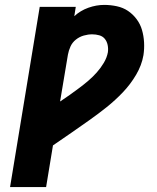

<svg xmlns="http://www.w3.org/2000/svg" viewBox="-20 -763 640 783"><path d="M21 0 142 -735H289L283 -697Q308 -720 340.5 -731.5Q373 -743 405 -743Q431 -743 456.5 -737.5Q482 -732 502 -718.5Q522 -705 537 -685Q552 -665 559 -641Q566 -617 567.5 -590.5Q569 -564 565 -538Q558 -497 535 -458Q512 -419 481 -386.5Q450 -354 415 -326Q380 -298 343 -272Q306 -246 269.5 -220.5Q233 -195 196 -170L168 0ZM225 -349Q245 -362 264.5 -376Q284 -390 303.5 -404.5Q323 -419 341 -434.5Q359 -450 375 -468Q391 -486 403.5 -507Q416 -528 420 -550Q422 -565 419 -579.5Q416 -594 407.5 -604.5Q399 -615 385 -619Q371 -623 356 -623Q339 -623 321.5 -618Q304 -613 289.5 -601.5Q275 -590 267.5 -573.5Q260 -557 257 -540Z"/></svg>

Font: Iosevka Aile Heavy
Style: Italic
Weight: 900
Italic angle: -9°
Designer: Belleve Invis
Foundry: Belleve Invis
Version: Version 31.1.0; ttfautohint (v1.8.4)